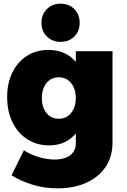

<svg xmlns="http://www.w3.org/2000/svg" viewBox="-20 -823 691 1046"><path d="M593 -47Q593 30 555.5 86Q518 142 450.5 172.5Q383 203 294 203Q218 203 153 182Q88 161 43 132L110 -4Q146 19 190.5 32.5Q235 46 277 46Q314 46 340 35.5Q366 25 379.5 5Q393 -15 393 -41V-544H593ZM243 -551Q309 -551 355.5 -519.5Q402 -488 426.5 -430Q451 -372 451 -293Q451 -213 427 -154Q403 -95 357.5 -63Q312 -31 247 -31Q182 -31 130 -63.5Q78 -96 48.5 -155.5Q19 -215 19 -294Q19 -372 48 -429.5Q77 -487 127.5 -519Q178 -551 243 -551ZM300 -402Q273 -402 252 -388Q231 -374 219.5 -348Q208 -322 208 -288Q208 -255 219.5 -229.5Q231 -204 252 -190Q273 -176 300 -176Q328 -176 348.5 -190Q369 -204 381 -229.5Q393 -255 393 -288Q393 -323 381 -348.5Q369 -374 348.5 -388Q328 -402 300 -402ZM310 -803Q356 -803 385 -773.5Q414 -744 414 -699Q414 -653 385 -624Q356 -595 310 -595Q265 -595 235.5 -624Q206 -653 206 -699Q206 -744 235.5 -773.5Q265 -803 310 -803Z"/></svg>

Font: Alexandria ExtraBold
Style: Regular
Weight: 800
Designer: Mohamed Gaber
Foundry: Kief Type Foundry
Version: Version 5.100